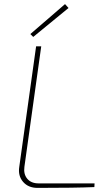

<svg xmlns="http://www.w3.org/2000/svg" viewBox="-20 -916 541 936"><path d="M314 -877 142 -736 128 -750 297 -896ZM181 -690 99 -103Q94 -67 113 -44.5Q132 -22 168 -22H441L440 -4Q347 0 163 0Q118 0 92.5 -29.5Q67 -59 74 -103L156 -690Z"/></svg>

Font: Ezarion Thin
Style: Italic
Weight: 250
Italic angle: -8°
Designer: Natanael Gama
Version: Version 1.001;PS 001.001;hotconv 1.0.70;makeotf.lib2.5.58329